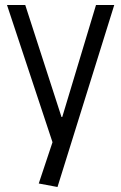

<svg xmlns="http://www.w3.org/2000/svg" viewBox="-20 -560 485 768"><path d="M135 174 200 -21 195 24 8 -540H81L226 -92H229L364 -540H437L210 188Z"/></svg>

Font: Pathway Extreme SemiCondensed Light
Style: Regular
Weight: 300
Width: 4
Version: Version 1.001;gftools[0.9.26]